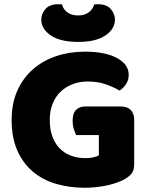

<svg xmlns="http://www.w3.org/2000/svg" viewBox="-20 -869 704 907"><path d="M614 -97Q614 -66 603 -51Q592 -36 568 -22Q554 -14 533 -6.5Q512 1 487 6.5Q462 12 434.5 15Q407 18 380 18Q308 18 245 -0.5Q182 -19 135.5 -58Q89 -97 62 -157.5Q35 -218 35 -302Q35 -381 62 -441Q89 -501 136 -542Q183 -583 246 -604Q309 -625 382 -625Q477 -625 532.5 -595Q588 -565 588 -516Q588 -490 575 -471Q562 -452 545 -441Q520 -456 482 -470Q444 -484 395 -484Q355 -484 322 -471Q289 -458 265 -434.5Q241 -411 228 -377.5Q215 -344 215 -303Q215 -258 227.5 -224Q240 -190 262.5 -167.5Q285 -145 315.5 -133.5Q346 -122 383 -122Q405 -122 421.5 -126Q438 -130 447 -135V-231H340Q334 -242 328.5 -260Q323 -278 323 -298Q323 -334 339.5 -350Q356 -366 382 -366H551Q581 -366 597.5 -349.5Q614 -333 614 -303ZM349 -796Q380 -796 399.5 -811Q419 -826 425 -848Q430 -849 434 -849Q438 -849 443 -849Q484 -849 503.5 -826Q523 -803 523 -777Q523 -732 478 -701.5Q433 -671 349 -671Q265 -671 220 -701.5Q175 -732 175 -777Q175 -803 194.5 -826Q214 -849 255 -849Q260 -849 264 -849Q268 -849 273 -848Q278 -826 298 -811Q318 -796 349 -796Z"/></svg>

Font: Baloo Chettan 2 ExtraBold
Style: Regular
Weight: 800
Designer: Maithili Shingre, Unnati Kotecha and Ek Type
Foundry: Ek Type
Version: Version 1.640;hotconv 1.0.111;makeotfexe 2.5.65597; ttfautoh